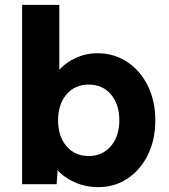

<svg xmlns="http://www.w3.org/2000/svg" viewBox="-20 -760 694 790"><path d="M384 10Q333 10 288.5 -9.5Q244 -29 217 -60L213 -2H71V-740H224V-473Q251 -503 292.5 -522Q334 -541 380 -541Q449 -541 503 -505.5Q557 -470 588 -407.5Q619 -345 619 -265Q619 -185 588.5 -123Q558 -61 505 -25.5Q452 10 384 10ZM345 -118Q401 -118 436 -158.5Q471 -199 471 -265Q471 -331 436.5 -371.5Q402 -412 345 -412Q288 -412 253.5 -371.5Q219 -331 219 -265Q219 -199 253.5 -158.5Q288 -118 345 -118Z"/></svg>

Font: Readex Pro bold
Style: Bold
Weight: 700
Designer: Bonnie Shaver-Troup, Thomas Jockin
Foundry: Lexend
Version: Version 1.200; ttfautohint (v1.8.3)